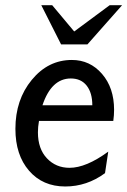

<svg xmlns="http://www.w3.org/2000/svg" viewBox="-20 -689 480 724"><path d="M388.2 -117.2 376 -36.1Q307.6 14.2 226.1 14.2Q141.1 14.2 89.6 -45.2Q38.1 -104.5 38.1 -203.1Q38.1 -313 99.9 -387.9Q161.6 -462.9 251 -462.9Q319.3 -462.9 364.7 -410.4Q410.2 -357.9 410.2 -274.9Q410.2 -254.4 407.2 -232.9H127Q123 -210.4 123 -189.9Q123 -127.9 157 -92Q190.9 -56.2 242.2 -56.2Q304.7 -56.2 388.2 -117.2ZM140.1 -292H328.1Q328.1 -338.9 306.9 -366Q285.6 -393.1 247.1 -393.1Q173.8 -393.1 140.1 -292ZM210.4 -521.5 135.7 -669.4H176.8L259.8 -570.3L393.6 -669.4H440.4L309.6 -521.5Z"/></svg>

Font: Myanmar Pyu Pro
Style: Regular
Weight: 400
Designer: Khon Soe Zaw Thu
Foundry: PaOh Unicode
Version: Version 2.00 April 29, 2017